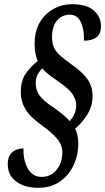

<svg xmlns="http://www.w3.org/2000/svg" viewBox="-20 -780 501 915"><path d="M163 115Q97 115 57 85Q17 55 17 3Q17 -28 29.5 -44.5Q42 -61 59.5 -67Q77 -73 92 -73Q90 -17 112.5 23Q135 63 178 63Q223 63 250 29Q277 -5 277 -55Q277 -76 268.5 -94Q260 -112 238 -134Q216 -156 174 -187Q120 -226 99.5 -262.5Q79 -299 79 -340Q79 -397 104.5 -432Q130 -467 160 -489Q154 -502 149.5 -523Q145 -544 145 -571Q145 -631 169.5 -673Q194 -715 235 -737.5Q276 -760 324 -760Q393 -760 427 -730Q461 -700 461 -657Q461 -617 439 -601.5Q417 -586 380 -586Q382 -638 365.5 -674Q349 -710 313 -710Q275 -710 251.5 -682Q228 -654 228 -603Q228 -575 236.5 -555Q245 -535 265.5 -516.5Q286 -498 321 -473Q375 -435 398 -401Q421 -367 421 -323Q421 -274 396 -234Q371 -194 338 -167Q344 -156 348.5 -138Q353 -120 353 -97Q353 -40 330 8.5Q307 57 264.5 86Q222 115 163 115ZM312 -203Q343 -236 343 -279Q343 -303 327.5 -328.5Q312 -354 266 -386Q242 -403 220.5 -418.5Q199 -434 182 -454Q168 -441 159 -424Q150 -407 150 -383Q150 -351 168.5 -325Q187 -299 236 -267Q258 -252 278.5 -235Q299 -218 312 -203Z"/></svg>

Font: Noto Serif ExtraCondensed SemiBold
Style: Italic
Weight: 600
Width: 2
Italic angle: -12°
Designer: Monotype Design Team
Foundry: Monotype Imaging Inc.
Version: Version 2.013